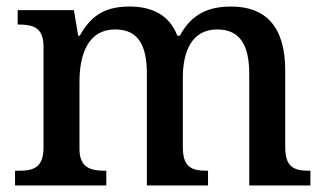

<svg xmlns="http://www.w3.org/2000/svg" viewBox="-20 -567 996 587"><path d="M26 0H305V-45H302C258 -45 223 -53 223 -112V-317C223 -402 250 -477 332 -477C404 -477 429 -427 429 -341V0H616V-45H613C568 -45 539 -54 539 -117V-330C539 -409 566 -477 644 -477C715 -477 742 -427 742 -341V0H929V-45H926C881 -45 852 -54 852 -117V-352C852 -488 790 -547 687 -547C621 -547 567 -527 530 -458H522C498 -522 443 -547 377 -547C310 -547 262 -527 224 -458H219L206 -536H34V-492H37C81 -492 113 -483 113 -425V-116C113 -54 82 -45 37 -45H26Z"/></svg>

Font: Noto Serif Telugu Medium
Style: Regular
Weight: 500
Designer: Jelle Bosma - Monotype Design Team
Foundry: Monotype Imaging Inc.
Version: Version 2.005